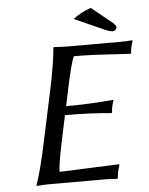

<svg xmlns="http://www.w3.org/2000/svg" viewBox="-56 -864 709 913"><g transform="rotate(-5 298.0 -407.5)"><path d="M412.1 -817.9 515.1 -733.9Q527.3 -722.2 525.4 -712.9Q520 -700.2 507.3 -698.2Q491.2 -698.7 466.8 -710L326.2 -772.9Q364.3 -802.2 412.1 -817.9ZM219.7 -200.2Q194.8 -82.5 196.3 -54.2Q196.3 -54.2 481 -65.9L482.4 -62Q477.1 -45.9 473.1 -28.8Q472.7 -25.4 469.2 0L466.3 2.9Q442.4 0 407.2 0H133.8Q133.8 0 81.5 2.9L81.1 0Q105.5 -68.8 133.3 -200.2L185.5 -444.8Q212.9 -574.2 218.3 -645L220.7 -647.9Q222.7 -647.9 271 -645H534.2Q570.3 -645 594.7 -647.9L596.2 -645Q588.4 -617.2 587.4 -613.8Q585.4 -603 584 -587.9L581.1 -584Q581.1 -584 409.7 -594.2Q356.9 -596.2 311.5 -596.2Q297.9 -568.4 271.5 -444.8L254.4 -362.8Q360.4 -362.8 479.5 -373L481.4 -370.1Q475.6 -356.4 472.7 -341.8Q469.7 -326.7 469.7 -314L466.3 -311Q370.1 -320.8 245.1 -320.8Z"/></g></svg>

Font: Linux Biolinum Capitals O
Style: Italic Samll Caps
Weight: 400
Italic angle: -12°
Designer: Philipp H. Poll
Foundry: Philipp H. Poll
Version: Version 0.6.2